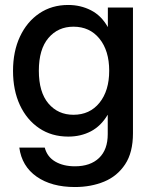

<svg xmlns="http://www.w3.org/2000/svg" viewBox="-20 -546 616 777"><path d="M283.2 210.9Q188.5 210.9 128.4 168.9Q68.4 127 58.1 51.3H161.1Q170.9 88.9 203.6 107.9Q236.3 127 283.2 127Q345.7 127 380.9 93.3Q416 59.6 416 -2.9V-81.1H415.5Q388.7 -36.1 347.9 -14.6Q307.1 6.8 256.3 6.8Q189 6.8 138.7 -27.1Q88.4 -61 60.5 -120.8Q32.7 -180.7 32.7 -259.3Q32.7 -337.9 60.8 -397.9Q88.9 -458 139.2 -491.9Q189.5 -525.9 255.9 -525.9Q306.2 -525.9 348.1 -504.4Q390.1 -482.9 416 -437H416.5V-515.6H518.1V-6.8Q518.1 71.3 486.3 119.1Q454.6 167 401.4 189Q348.1 210.9 283.2 210.9ZM277.3 -81.5Q343.3 -81.5 382.6 -130.1Q421.9 -178.7 421.9 -259.8Q421.9 -340.8 382.6 -389.4Q343.3 -438 277.3 -438Q214.8 -438 176 -392.3Q137.2 -346.7 137.2 -259.8Q137.2 -172.9 176 -127.2Q214.8 -81.5 277.3 -81.5Z"/></svg>

Font: Inter Display Medium
Style: Regular
Weight: 500
Designer: Rasmus Andersson
Foundry: rsms
Version: Version 4.001;git-9221beed3